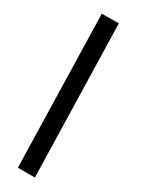

<svg xmlns="http://www.w3.org/2000/svg" viewBox="-45 -385 467 621"><g transform="rotate(5 188.5 -74.5)"><path d="M260.7 -348.1 318.4 -321.8 91.3 198.7 33.7 171.9Z"/></g></svg>

Font: Samim FD
Style: FD
Weight: 400
Foundry: DejaVu fonts team - Redesigned by Saber Rastikerdar
Version: Version 4.00 December 17, 2020